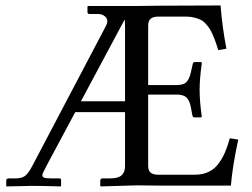

<svg xmlns="http://www.w3.org/2000/svg" viewBox="-20 -668 905 689"><path d="M270.5 -304.7H428.7V-575.2Q428.7 -592.3 427.2 -597.7ZM471.2 -2.9Q471.2 -2.9 341.8 1L339.8 -1V-18.6Q339.8 -27.8 347.7 -27.8H374Q403.8 -27.8 416.3 -38.8Q428.7 -49.8 428.7 -71.8V-265.6H250L144.5 -68.4Q131.8 -44.4 131.8 -39.1Q131.8 -32.7 138.9 -30.3Q146 -27.8 164.1 -27.8H193.4Q199.2 -27.8 199.2 -22V-1L197.8 1Q133.3 -1 94.2 -1L3.9 1L2.4 -1V-20Q2.4 -27.8 12.2 -27.8H34.7Q56.6 -27.8 68.6 -35.9Q80.6 -43.9 94.7 -70.3L361.3 -577.1Q365.2 -584.5 365.2 -591.3Q365.2 -603 355.2 -610.4Q345.2 -617.7 333 -617.7H301.8Q293.9 -617.7 293.9 -624.5V-644.5L295.9 -646.5H471.7L549.3 -647.5L771.5 -648.4Q777.8 -568.8 792.5 -493.2L763.2 -488.3Q757.3 -506.8 753.9 -516.8Q750.5 -526.9 744.1 -541.7Q737.8 -556.6 732.4 -564.7Q727.1 -572.8 718.5 -582.5Q710 -592.3 700.2 -596.9Q690.4 -601.6 677.2 -605Q664.1 -608.4 648.4 -608.4H547.9Q529.3 -608.4 520.5 -600.8Q511.7 -593.3 511.7 -575.7V-362.8H614.3Q638.7 -362.8 648.9 -373.3Q659.2 -383.8 664.6 -407.2L671.4 -437Q672.4 -445.3 678.7 -445.3H700.7Q704.1 -445.3 704.1 -440.9Q696.3 -383.8 696.3 -345.7Q696.3 -304.7 704.1 -250L701.7 -246.6H678.7Q671.4 -246.6 670.4 -253.9L664.6 -284.7Q660.2 -307.6 649.2 -318.1Q638.2 -328.6 614.3 -328.6H511.7V-73.7Q511.7 -55.2 520.8 -48.1Q529.8 -41 547.9 -41H679.2Q706.5 -41 727.8 -50.8Q749 -60.5 763.4 -79.8Q777.8 -99.1 787.1 -120.6Q796.4 -142.1 804.7 -171.9L835 -167Q814 -70.3 808.6 -2H548.8Z"/></svg>

Font: Libertinage
Style: f
Weight: 400
Designer: OSP
Foundry: OSP
Version: Version 1.0; 2008; OFL relea